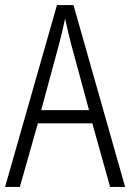

<svg xmlns="http://www.w3.org/2000/svg" viewBox="-20 -735 512 755"><path d="M413 0H472L269 -715H204L0 0H58L129 -250H343ZM258 -568 330 -302H142L214 -568C222 -600 230 -631 236 -662C242 -632 251 -598 258 -568Z"/></svg>

Font: Noto Sans Devanagari Condensed Light
Style: Regular
Weight: 300
Width: 3
Designer: Jelle Bosma - Monotype Design Team
Foundry: Monotype Imaging Inc.
Version: Version 2.004